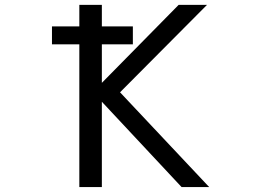

<svg xmlns="http://www.w3.org/2000/svg" viewBox="-20 -752 1040 774"><path d="M189.5 -573.2V-645.5H299.8V-732.4H390.6V-645.5H515.6V-573.2H390.6V-418L700.2 -732.4H814.5L463.9 -379.9L823.2 2H711.9L390.6 -341.8V2H299.8V-573.2Z"/></svg>

Font: Gen Shin Gothic Monospace Regular
Style: Regular
Weight: 400
Designer: [Source Han Sans]
Ryoko NISHIZUKA  (kana & ideographs); Paul D. Hunt (Latin, Greek & Cyrillic); Wenlong ZHANG  (bopomofo
Version: Version 1.002.20150607